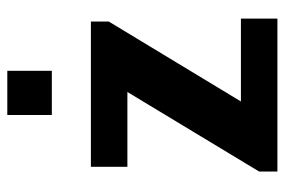

<svg xmlns="http://www.w3.org/2000/svg" viewBox="-147 -633 780 526"><g transform="rotate(-90 243.0 -370.0)"><path d="M312 -740V-618H191V-740ZM49 -511H447V-462L228 -100H455V0H36V-50L254 -411H49Z"/></g></svg>

Font: Chivo
Style: Bold
Weight: 700
Designer: Hector Gatti
Foundry: Omnibus-Type
Version: Version 1.007;PS 001.007;hotconv 1.0.88;makeotf.lib2.5.64775